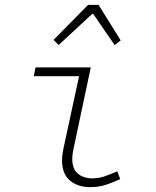

<svg xmlns="http://www.w3.org/2000/svg" viewBox="-20 -757 640 789"><path d="M350 12Q300 12 267.5 -15Q235 -42 235 -98Q235 -110 236.5 -122Q238 -134 241 -148L305 -444H119L126 -480H353L281 -140Q279 -130 278 -121.5Q277 -113 277 -105Q277 -62 300.5 -43Q324 -24 360 -24Q385 -24 410 -32.5Q435 -41 462 -53L474 -21Q444 -7 415 2.5Q386 12 350 12ZM221 -572 200 -593 342 -737H385L476 -591L451 -572L363 -700H359Z"/></svg>

Font: Source Code Pro ExtraLight Light
Style: Italic
Weight: 300
Italic angle: -11°
Monospace: yes
Version: Version 1.016;hotconv 1.0.116;makeotfexe 2.5.65601